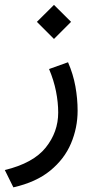

<svg xmlns="http://www.w3.org/2000/svg" viewBox="-25 -517 392 801"><path d="M128.9 -425.8 200.2 -354.5 271.5 -425.8 200.2 -496.6ZM258.8 -257.3 179.7 -229Q199.7 -181.6 208.7 -135.7Q217.8 -89.8 217.8 -47.4Q217.8 33.7 165.8 98.6Q113.8 163.6 -4.9 192.4L30.8 264.6Q125.5 243.2 184.6 194.8Q243.7 146.5 271.2 81.3Q298.8 16.1 298.8 -55.2Q298.8 -105 289.6 -156.5Q280.3 -208 258.8 -257.3Z"/></svg>

Font: Vazir Variable Regular
Style: Regular
Weight: 400
Designer: Saber Rastikerdar
Foundry: Saber Rastikerdar
Version: Version 30.1.0